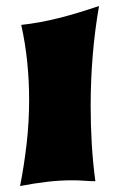

<svg xmlns="http://www.w3.org/2000/svg" viewBox="-20 -602 399 640"><path d="M310.1 -582Q295.9 -500.5 289.1 -417.2Q282.2 -334 282.2 -249Q282.2 -185.1 285.9 -122.1Q289.6 -59.1 297.9 2Q279.8 2 261.2 0.5Q242.7 -1 220.2 -1Q180.2 -1 137.7 3.9Q95.2 8.8 46.9 18.1Q60.5 -50.8 68.8 -123Q77.1 -195.3 77.1 -270Q77.1 -332.5 70.8 -394.8Q64.5 -457 50.8 -519Q83 -522.5 113.3 -528.1Q143.6 -533.7 174.8 -541.5Q206.1 -549.3 239.3 -559.3Q272.5 -569.3 310.1 -582Z"/></svg>

Font: Shojumaru
Style: Regular
Weight: 400
Version: Version 1.001